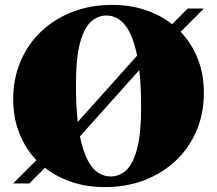

<svg xmlns="http://www.w3.org/2000/svg" viewBox="-20 -750 888 785"><path d="M439 -730Q511 -730 573.2 -709.5Q635.5 -689 683.5 -651L747.5 -715H813.5L718.5 -620Q763.5 -573 788.5 -510Q813.5 -447 813.5 -371Q813.5 -286.5 783.5 -215.8Q753.5 -145 698.8 -93.2Q644 -41.5 570.2 -13.2Q496.5 15 408.5 15Q336.5 15 274.2 -5.5Q212 -26 164 -64L100 0H34L129 -95Q84 -142 59 -205Q34 -268 34 -344Q34 -428.5 64 -499.2Q94 -570 148.8 -621.8Q203.5 -673.5 277.5 -701.8Q351.5 -730 439 -730ZM290.5 -402Q290.5 -317.5 298 -251.5L540.5 -522.5Q508 -686.5 414.5 -686.5Q380.5 -686.5 352.2 -661.5Q324 -636.5 307.2 -574.8Q290.5 -513 290.5 -402ZM433 -28.5Q467.5 -28.5 495.5 -53.5Q523.5 -78.5 540.2 -140.5Q557 -202.5 557 -313Q557 -397.5 549.5 -463.5L307 -192.5Q339.5 -28.5 433 -28.5Z"/></svg>

Font: Newsreader 72pt ExtraBold
Style: Regular
Weight: 800
Designer: Hugues Gentile
Foundry: Production Type
Version: Version 1.003; ttfautohint (v1.8.3)